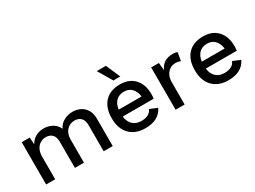

<svg xmlns="http://www.w3.org/2000/svg" viewBox="-48 -1351 2608 1965"><g transform="rotate(-30 1256.0 -368.0)"><path d="M870 -324V0H763V-307Q763 -366 735 -394Q707 -422 660 -422Q605 -422 567.5 -382Q530 -342 530 -272V0H423V-307Q423 -366 395 -394Q367 -422 320 -422Q288 -422 258 -405.5Q228 -389 209 -354Q190 -319 190 -266V0H83V-500H178L183 -417Q208 -463 251 -486.5Q294 -510 345 -510Q401 -510 446.5 -484.5Q492 -459 514 -410Q537 -459 584.5 -484.5Q632 -510 686 -510Q736 -510 778 -489.5Q820 -469 845 -427Q870 -385 870 -324Z M1475 -210H1109Q1118 -144 1156 -109.5Q1194 -75 1254 -75Q1303 -75 1335.5 -92.5Q1368 -110 1380 -143L1469 -106Q1413 10 1254 10Q1136 10 1069.5 -59Q1003 -128 1003 -250Q1003 -373 1067 -441.5Q1131 -510 1247 -510Q1357 -510 1418 -443Q1479 -376 1479 -265Q1479 -236 1475 -210ZM1109 -292H1379Q1371 -355 1336.5 -390Q1302 -425 1247 -425Q1189 -425 1153.5 -391Q1118 -357 1109 -292ZM1293 -578H1211L1112 -746H1220Z M1926 -500 1909 -402Q1886 -415 1846 -415Q1814 -415 1785.5 -398Q1757 -381 1738.5 -347Q1720 -313 1720 -265V0H1613V-500H1704L1713 -410Q1755 -510 1871 -510Q1906 -510 1926 -500Z M2457 -210H2091Q2100 -144 2138 -109.5Q2176 -75 2236 -75Q2285 -75 2317.5 -92.5Q2350 -110 2362 -143L2451 -106Q2395 10 2236 10Q2118 10 2051.5 -59Q1985 -128 1985 -250Q1985 -373 2049 -441.5Q2113 -510 2229 -510Q2339 -510 2400 -443Q2461 -376 2461 -265Q2461 -236 2457 -210ZM2091 -292H2361Q2353 -355 2318.5 -390Q2284 -425 2229 -425Q2171 -425 2135.5 -391Q2100 -357 2091 -292Z"/></g></svg>

Font: Work Sans Medium
Style: Regular
Weight: 500
Designer: Wei Huang
Foundry: Wei Huang
Version: Version 1.500